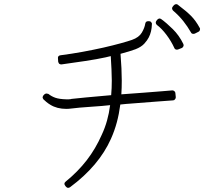

<svg xmlns="http://www.w3.org/2000/svg" viewBox="-20 -882 1040 924"><path d="M911 -719Q915 -719 917 -720L935 -729Q940 -731 942 -737Q944 -744 941 -748Q922 -783 899 -806Q876 -829 836 -859Q833 -862 828 -862Q822 -862 817 -857L812 -851Q808 -847 808 -841Q810 -833 813 -831Q842 -806 862.5 -780Q883 -754 899 -726Q902 -719 911 -719ZM832 -643Q835 -643 837 -644L855 -651Q860 -653 863 -660Q865 -665 862 -671Q842 -712 811.5 -742Q781 -772 756 -790Q752 -793 747 -793Q747 -793 746.5 -793Q746 -793 745 -792Q740 -792 736 -786L732 -781Q726 -771 735 -762Q758 -745 781 -714.5Q804 -684 819 -651Q822 -643 832 -643ZM308 22Q312 22 317 19Q456 -84 514 -214Q531 -252 542 -292.5Q553 -333 559 -379L589 -382L603 -383Q673 -388 731.5 -393Q790 -398 813 -399Q819 -399 822 -404Q826 -408 826 -414L824 -434Q824 -439 819.5 -443Q815 -447 810 -447Q810 -447 809.5 -447Q809 -447 809 -447Q798 -446 761 -443Q724 -440 672 -436Q620 -432 564 -428Q565 -444 565.5 -460.5Q566 -477 566 -494Q566 -548 560 -623Q582 -629 600.5 -634.5Q619 -640 632 -645Q660 -656 674.5 -672Q689 -688 696 -702Q710 -729 711 -765Q712 -771 707 -776Q704 -780 697 -780H693Q681 -780 679 -768Q676 -748 662.5 -725Q649 -702 615 -690Q598 -684 562 -674Q526 -664 478 -653Q429 -642 377 -632.5Q325 -623 271 -616Q257 -614 259 -600L260 -585Q262 -578 265 -575Q270 -572 274 -572Q275 -572 275 -572Q275 -572 276 -572Q334 -580 390.5 -588.5Q447 -597 488 -606Q494 -608 500.5 -609Q507 -610 513 -612Q515 -578 516.5 -549Q518 -520 518 -494Q518 -457 515 -424Q441 -418 393 -413Q345 -408 324 -406L321 -405Q315 -404 310.5 -404Q306 -404 301 -404H299Q265 -405 246.5 -411.5Q228 -418 213 -430Q207 -432 204 -432Q200 -432 195 -429L190 -424Q187 -422 185 -414Q185 -410 189 -404Q195 -398 203.5 -391Q212 -384 222 -378Q254 -358 299 -358Q305 -358 311.5 -358.5Q318 -359 326 -360Q339 -362 363 -364Q387 -366 415.5 -368Q444 -370 469.5 -372Q495 -374 510 -376Q500 -298 470 -234Q440 -166 397.5 -111Q355 -56 296 -8Q285 1 294 12L297 16Q302 22 308 22Z"/></svg>

Font: Kokoro
Style: Regular
Weight: 400
Version: Version 1.00